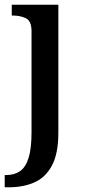

<svg xmlns="http://www.w3.org/2000/svg" viewBox="-29 -556 364 816"><path d="M-9 240V188H-3Q32 188 56 171.5Q80 155 92.5 115Q105 75 105 6V-423Q105 -467 81 -478.5Q57 -490 25 -490H21V-536H219V8Q219 97 191.5 148Q164 199 116.5 219.5Q69 240 8 240Z"/></svg>

Font: Noto Nastaliq Urdu Medium
Style: Regular
Weight: 500
Designer: Monotype Design Team (Patrick Giasson: type design, Kamal Mansour: OpenType code, Glenda Bellarosa). Updated by Simon Co
Foundry: Monotype Imaging Inc., Simon Cozens
Version: Version 3.007